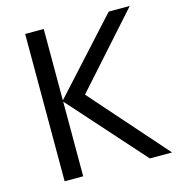

<svg xmlns="http://www.w3.org/2000/svg" viewBox="-106 -806 831 899"><g transform="rotate(-15 309.0 -357.0)"><path d="M618 0H510L187 -362V0H97V-714H187V-368L502 -714H604L294 -367Z"/></g></svg>

Font: Go Noto Current
Style: Regular
Weight: 400
Designer: Monotype Design Team
Foundry: Monotype Imaging Inc.
Version: Version 2.007; ttfautohint (v1.8) -l 8 -r 50 -G 200 -x 14 -D